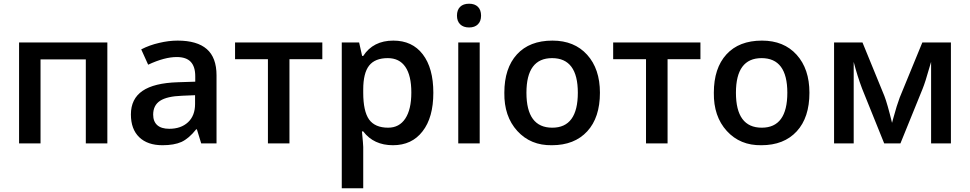

<svg xmlns="http://www.w3.org/2000/svg" viewBox="-20 -767 5188 1027"><path d="M82 -540H554.2V0H439V-449.2H196.8V0H82Z M1138.2 0H1056.2L1033.2 -75.2H1029.3Q990.7 -26.4 950.7 -7.8Q911.1 9.8 849.1 9.8Q769 9.8 724.6 -33.2Q680.2 -76.2 680.2 -154.8Q680.2 -238.3 742.2 -280.8Q804.2 -323.2 931.2 -327.1L1024.4 -330.1V-358.9Q1024.4 -410.6 1000.2 -436.3Q976.1 -461.9 925.3 -461.9Q859.9 -461.9 772.5 -420.9L735.4 -502.9Q779.8 -525.9 831.5 -537.6Q882.3 -549.8 930.2 -549.8Q1034.2 -549.8 1086.2 -504.4Q1138.2 -459 1138.2 -363.8ZM885.3 -78.1Q947.8 -78.1 985.4 -112.8Q1023.4 -147.9 1023.4 -210.9V-257.8L954.1 -254.9Q873 -252 836.2 -227.8Q799.3 -203.6 799.3 -153.8Q799.3 -117.2 821 -97.7Q842.8 -78.1 885.3 -78.1Z M1237.3 -540H1704.1V-450.2H1528.3V0H1413.1V-450.2H1237.3Z M2082 9.8Q1979 9.8 1922.9 -64H1916Q1922.9 6.8 1922.9 19V240.2H1808.1V-540H1900.9L1917 -467.8H1922.9Q1976.1 -549.8 2084 -549.8Q2185.1 -549.8 2241.2 -476.6Q2297.9 -402.8 2297.9 -271Q2297.9 -138.2 2240.2 -64.5Q2183.1 9.8 2082 9.8ZM2054.2 -456.1Q1985.8 -456.1 1954.3 -416Q1922.9 -376 1922.9 -288.1V-271Q1922.9 -172.4 1954.1 -127.9Q1985.8 -84 2056.2 -84Q2115.7 -84 2147.9 -132.8Q2180.2 -181.6 2180.2 -272Q2180.2 -362.8 2148.2 -409.4Q2116.2 -456.1 2054.2 -456.1Z M2545.9 -540V0H2431.2V-540ZM2424.3 -683.1Q2424.3 -713.9 2441.2 -730.5Q2458 -747.1 2489.3 -747.1Q2519.5 -747.1 2536.4 -730.5Q2553.2 -713.9 2553.2 -683.1Q2553.2 -653.8 2536.4 -637Q2519.5 -620.1 2489.3 -620.1Q2458.5 -620.1 2441.4 -637Q2424.3 -653.8 2424.3 -683.1Z M3189 -271Q3189 -138.2 3121.1 -64.5Q3052.7 9.8 2932.1 9.8Q2818.4 11.7 2747.1 -66.4Q2675.8 -144.5 2677.7 -271Q2677.7 -402.3 2745.1 -476.1Q2812.5 -549.8 2935.1 -549.8Q3052.2 -549.8 3120.6 -474.1Q3189 -398.4 3189 -271ZM2795.9 -271Q2795.9 -84 2934.1 -84Q3070.8 -84 3070.8 -271Q3070.8 -456.1 2933.1 -456.1Q2795.9 -456.1 2795.9 -271Z M3259.8 -540H3726.6V-450.2H3550.8V0H3435.5V-450.2H3259.8Z M4309.6 -271Q4309.6 -138.2 4241.7 -64.5Q4173.3 9.8 4052.7 9.8Q3939 11.7 3867.7 -66.4Q3796.4 -144.5 3798.3 -271Q3798.3 -402.3 3865.7 -476.1Q3933.1 -549.8 4055.7 -549.8Q4172.9 -549.8 4241.2 -474.1Q4309.6 -398.4 4309.6 -271ZM3916.5 -271Q3916.5 -84 4054.7 -84Q4191.4 -84 4191.4 -271Q4191.4 -456.1 4053.7 -456.1Q3916.5 -456.1 3916.5 -271Z M4751.5 -109.9 4757.8 -133.3Q4777.3 -205.1 4792.5 -245.1L4913.6 -540H5066.4V0H4960.4V-436L4951.7 -406.7Q4929.2 -326.7 4914.6 -291L4796.4 0H4709.5L4591.3 -293Q4565.9 -359.9 4546.4 -436V0H4441.4V-540H4593.3L4710.4 -253.9Q4726.1 -213.9 4751.5 -109.9Z"/></svg>

Font: Open Sans
Style: SemiBold
Weight: 600
Foundry: Ascender Corporation
Version: Version 1.10